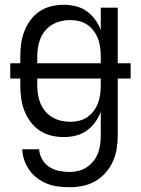

<svg xmlns="http://www.w3.org/2000/svg" viewBox="-20 -562 590 804"><path d="M271 222Q247 222 223.5 219Q200 216 178 207.5Q156 199 136.5 184.5Q117 170 103.5 151Q90 132 82 109.5Q74 87 73 63H144Q145 85 156.5 105Q168 125 186.5 137Q205 149 227 153.5Q249 158 271 158Q290 158 308.5 153.5Q327 149 343 138.5Q359 128 371 113Q383 98 390 80Q397 62 399.5 43Q402 24 402 5V-94Q393 -70 378 -49.5Q363 -29 342.5 -14.5Q322 0 297 6Q272 12 247 12Q220 12 193.5 5.5Q167 -1 145 -16Q123 -31 107 -53Q91 -75 81.5 -100Q72 -125 68.5 -151.5Q65 -178 65 -205V-233H23V-297H65V-325Q65 -352 68.5 -378.5Q72 -405 81.5 -430Q91 -455 107 -477Q123 -499 145 -514Q167 -529 193.5 -535.5Q220 -542 247 -542Q272 -542 297 -536Q322 -530 342.5 -515.5Q363 -501 378 -480.5Q393 -460 402 -436V-530H473V-297H527V-233H473V5Q473 33 468.5 61Q464 89 452.5 114.5Q441 140 422 161.5Q403 183 378.5 197Q354 211 326.5 216.5Q299 222 271 222ZM136 -297H402V-325Q402 -344 399.5 -363Q397 -382 390.5 -399.5Q384 -417 372.5 -432.5Q361 -448 345.5 -458.5Q330 -469 311.5 -473.5Q293 -478 274 -478Q254 -478 235 -473.5Q216 -469 199 -459Q182 -449 169.5 -434Q157 -419 149.5 -401Q142 -383 139 -363.5Q136 -344 136 -325ZM274 -52Q293 -52 311.5 -56.5Q330 -61 345.5 -71.5Q361 -82 372.5 -97.5Q384 -113 390.5 -130.5Q397 -148 399.5 -167Q402 -186 402 -205V-233H136V-205Q136 -186 139 -166.5Q142 -147 149.5 -129Q157 -111 169.5 -96Q182 -81 199 -71Q216 -61 235 -56.5Q254 -52 274 -52Z"/></svg>

Font: Lode Term
Style: Regular
Weight: 400
Monospace: yes
Designer: Belleve Invis
Foundry: Belleve Invis
Version: Version 29.2.0